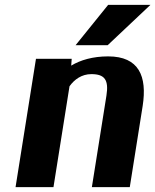

<svg xmlns="http://www.w3.org/2000/svg" viewBox="-20 -770 639 790"><path d="M44 0H200L266 -415C286 -443 316 -465 356 -465C411 -465 428 -441 418 -377L358 0H514L567 -334C586 -456 552 -538 425 -538C362 -538 311 -523 273 -500L275 -528H128ZM291 -584H423L599 -750H425Z"/></svg>

Font: Aerodynamic
Style: BdObl
Weight: 500
Designer: Google
Version: Version 2.000980; 2014